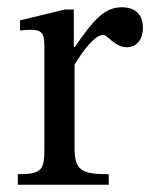

<svg xmlns="http://www.w3.org/2000/svg" viewBox="-20 -508 420 528"><path d="M183 -482H159L35 -452V-424C35 -424 46 -426 66 -426C102 -426 102 -408 102 -372V-97C102 -41 95 -29 29 -29V0H279V-29C204 -29 185 -39 185 -102V-330C209 -370 241 -412 264 -412C276 -412 296 -378 329 -378C351 -378 373 -394 373 -432C373 -466 354 -488 315 -488C267 -488 237 -453 186 -379H183Z"/></svg>

Font: mjx-stx-n
Style: Regular
Weight: 500
Version: 1.0.0